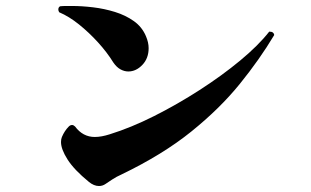

<svg xmlns="http://www.w3.org/2000/svg" viewBox="-20 -684 1040 642"><path d="M333 -69Q323 -62 311 -62Q294 -62 277 -76Q228 -116 206 -150.5Q184 -185 184 -209Q184 -219 187 -226Q196 -247 210 -261Q215 -266 221 -266Q226 -266 231 -261Q257 -226 297 -226Q319 -226 347 -235Q418 -257 495.5 -296Q573 -335 647.5 -383Q722 -431 783 -481.5Q844 -532 880 -578H883Q895 -578 897 -567Q848 -485 781.5 -403Q715 -321 619.5 -244Q524 -167 387 -101Q369 -93 355.5 -84Q342 -75 333 -69ZM359 -475Q338 -509 308 -542Q278 -575 244.5 -602Q211 -629 178 -643Q175 -648 175 -652Q175 -660 181 -663Q190 -664 200.5 -664Q211 -664 221 -664Q254 -664 291.5 -659.5Q329 -655 364.5 -644Q400 -633 427.5 -613.5Q455 -594 468 -563Q477 -542 477 -523Q477 -489 456 -467Q435 -445 409 -445Q396 -445 383 -452Q370 -459 359 -475Z"/></svg>

Font: Zen Antique
Style: Regular
Weight: 400
Designer: Yoshimichi Ohira
Foundry: Positype
Version: Version 1.001